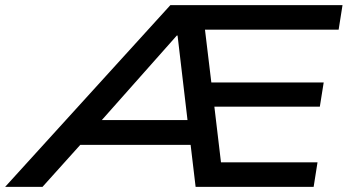

<svg xmlns="http://www.w3.org/2000/svg" viewBox="-82 -725 1349 745"><path d="M-62 0 579 -705H1247L1232 -610H674L709 -646L742 -372L701 -405H1174L1159 -311H707L746 -343L780 -57L738 -95H1150L1135 0H677L653 -202L685 -163H199L261 -198L83 0ZM604 -587 289 -232 267 -259H673L649 -230L607 -587Z"/></svg>

Font: Nunito Sans 10pt Expanded SemiBold
Style: Italic
Weight: 600
Width: 7
Italic angle: -9°
Designer: Vernon Adams
Foundry: Vernon Adams
Version: Version 3.101;gftools[0.9.27]